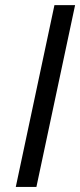

<svg xmlns="http://www.w3.org/2000/svg" viewBox="-20 -734 315 754"><path d="M42 0 193.8 -713.9H274.9L123 0Z"/></svg>

Font: Open Sans
Style: Italic
Weight: 400
Italic angle: -12°
Designer: Monotype Design Team
Foundry: Monotype Imaging Inc.
Version: Version 3.000; ttfautohint (v1.8.4)